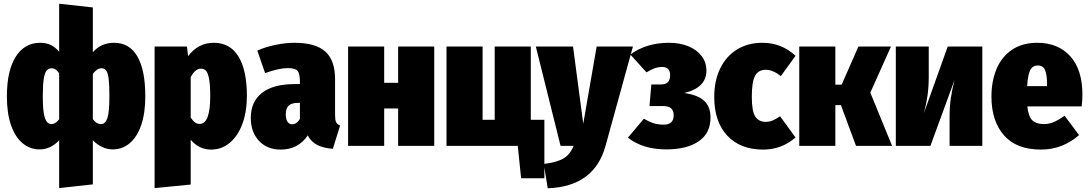

<svg xmlns="http://www.w3.org/2000/svg" viewBox="-20 -784 5848 1032"><path d="M761 -266Q761 -176 739 -112Q717 -48 677.5 -14.5Q638 19 586 19Q528 19 479 -30V207L298 227V-30Q252 19 193 19Q141 19 101 -14.5Q61 -48 39 -112Q17 -176 17 -266Q17 -404 64.5 -479Q112 -554 196 -554Q227 -554 252 -542.5Q277 -531 298 -506V-764L479 -744V-503Q523 -554 593 -554Q676 -554 718.5 -480.5Q761 -407 761 -266ZM298 -143V-390Q288 -404 279 -410.5Q270 -417 258 -417Q241 -417 230.5 -404.5Q220 -392 215 -359.5Q210 -327 210 -266Q210 -181 221.5 -149Q233 -117 257 -117Q278 -117 298 -143ZM568 -266Q568 -328 564 -360Q560 -392 551 -404.5Q542 -417 526 -417Q513 -417 502.5 -410Q492 -403 479 -387V-144Q498 -117 523 -117Q546 -117 557 -148.5Q568 -180 568 -266Z M1307 -269Q1307 -184 1283 -118.5Q1259 -53 1215 -16.5Q1171 20 1115 20Q1049 20 1005 -33V208L811 227V-534H985L991 -482Q1045 -554 1129 -554Q1217 -554 1262 -480Q1307 -406 1307 -269ZM1110 -266Q1110 -329 1103.5 -361.5Q1097 -394 1086.5 -404.5Q1076 -415 1060 -415Q1029 -415 1005 -369V-152Q1017 -134 1028 -126Q1039 -118 1053 -118Q1110 -118 1110 -266Z M1808 -109 1769 16Q1719 12 1686 -4.5Q1653 -21 1634 -56Q1583 20 1488 20Q1416 20 1372 -27Q1328 -74 1328 -150Q1328 -238 1388.5 -285Q1449 -332 1564 -332H1592V-346Q1592 -389 1579 -403.5Q1566 -418 1527 -418Q1480 -418 1405 -391L1363 -512Q1407 -532 1461.5 -543Q1516 -554 1563 -554Q1676 -554 1728.5 -507Q1781 -460 1781 -358V-165Q1781 -139 1786.5 -127.5Q1792 -116 1808 -109ZM1592 -145V-231H1581Q1547 -231 1531.5 -216Q1516 -201 1516 -169Q1516 -144 1525 -130Q1534 -116 1550 -116Q1575 -116 1592 -145Z M2120 0V-201H2045V0H1851V-534H2045V-339H2120V-534H2314V0Z M2833 -140H2906V174H2781L2763 0H2380V-534H2574V-140H2639V-534H2833Z M3235 -1Q3175 219 2924 228L2903 97Q2973 89 3009 67.5Q3045 46 3063 0H2993L2860 -534H3060L3115 -119L3187 -534H3382Z M3777 -404Q3777 -313 3658 -284Q3730 -274 3764.5 -242.5Q3799 -211 3799 -152Q3799 -68 3735.5 -24.5Q3672 19 3561 19Q3436 19 3355 -44L3441 -146Q3474 -127 3497 -120.5Q3520 -114 3548 -114Q3601 -114 3601 -164Q3601 -189 3587.5 -201.5Q3574 -214 3544 -214H3471L3481 -330H3532Q3559 -330 3570.5 -343Q3582 -356 3582 -381Q3582 -402 3571 -413Q3560 -424 3540 -424Q3518 -424 3498.5 -417Q3479 -410 3455 -395L3368 -491Q3454 -554 3576 -554Q3634 -554 3679.5 -535.5Q3725 -517 3751 -483Q3777 -449 3777 -404Z M4256 -484 4177 -375Q4134 -409 4096 -409Q4057 -409 4039 -377.5Q4021 -346 4021 -263Q4021 -185 4040 -157Q4059 -129 4095 -129Q4115 -129 4132 -136Q4149 -143 4173 -159L4256 -45Q4181 20 4082 20Q3959 20 3889 -55Q3819 -130 3819 -263Q3819 -350 3851 -416Q3883 -482 3941.5 -518Q4000 -554 4078 -554Q4181 -554 4256 -484Z M4769 -534 4658 -286 4775 0H4581L4500 -219H4470V0H4276V-534H4470V-329H4504L4594 -534Z M5260 0H5084V-157Q5084 -212 5091 -258.5Q5098 -305 5111 -355L4981 0H4795V-534H4972V-373Q4972 -317 4965.5 -271Q4959 -225 4946 -176L5074 -534H5260Z M5794 -212H5502Q5508 -156 5529.5 -136.5Q5551 -117 5591 -117Q5618 -117 5644 -128Q5670 -139 5702 -162L5780 -58Q5741 -23 5689 -1.5Q5637 20 5575 20Q5443 20 5376 -57Q5309 -134 5309 -265Q5309 -348 5336.5 -413.5Q5364 -479 5419.5 -516.5Q5475 -554 5555 -554Q5667 -554 5732.5 -482Q5798 -410 5798 -274Q5798 -248 5794 -212ZM5608 -329Q5608 -381 5597.5 -406.5Q5587 -432 5558 -432Q5531 -432 5518 -408.5Q5505 -385 5501 -321H5608Z"/></svg>

Font: Fira Sans Condensed Black
Style: Regular
Weight: 900
Width: 3
Designer: Carrois Corporate & Edenspiekermann AG
Foundry: Carrois Corporate GbR & Edenspiekermann AG
Version: Version 4.203